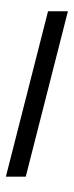

<svg xmlns="http://www.w3.org/2000/svg" viewBox="-20 -871 466 1212"><path d="M408.7 -799.8 142.6 244.1H17.1L283.2 -799.8ZM239.3 0ZM250 321.3ZM192.9 -712.9ZM193.8 -850.6Z"/></svg>

Font: Droid Sans Tamil
Style: Bold
Weight: 700
Designer: Jelle Bosma
Foundry: Monotype Imaging Inc.
Version: Version 1.00